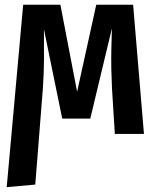

<svg xmlns="http://www.w3.org/2000/svg" viewBox="-20 -563 655 807"><path d="M8.2 223.6 77.4 -543.1H233.8L304.1 -177.4L384.6 -543.1H539.5L585.1 0H462.6L450.8 -190.3Q448.7 -233.3 447.9 -272.1Q447.2 -310.8 447.9 -351.8Q448.7 -392.8 450.3 -443.6L359.5 -64.6H241.5L164.6 -440.5Q165.1 -369.2 164.9 -311.8Q164.6 -254.4 160 -188.2L128.2 212.8Z"/></svg>

Font: Fira Code SemiBold
Style: Regular
Weight: 600
Designer: Carrois Corporate, Edenspiekermann AG, Nikita Prokopov
Foundry: Carrois Corporate, Edenspiekermann AG, Nikita Prokopov
Version: Version 6.002